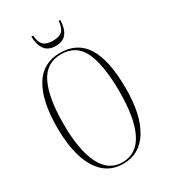

<svg xmlns="http://www.w3.org/2000/svg" viewBox="-215 -991 975 1104"><g transform="rotate(-30 272.0 -439.0)"><path d="M271 10Q195 10 144.5 -36Q94 -82 69 -165Q44 -248 44 -359Q44 -536 101 -630.5Q158 -725 272 -725Q387 -725 443 -635Q499 -545 499 -358Q499 -184 439.5 -87Q380 10 271 10ZM271 0Q365 0 411.5 -92Q458 -184 458 -358Q458 -535 416.5 -625Q375 -715 272 -715Q175 -715 130.5 -625Q86 -535 86 -358Q86 -189 132 -94.5Q178 0 271 0ZM274 -771Q224 -771 201 -802Q178 -833 177 -888H189Q192 -842 212 -823.5Q232 -805 274 -805Q315 -805 334.5 -822.5Q354 -840 359 -888H369Q368 -834 345.5 -802.5Q323 -771 274 -771Z"/></g></svg>

Font: Noto Serif Display ExtraCondensed ExtraLight
Style: Regular
Weight: 200
Width: 2
Designer: Monotype Design Team
Foundry: Monotype Imaging Inc.
Version: Version 2.009